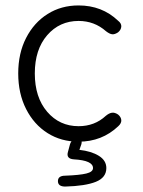

<svg xmlns="http://www.w3.org/2000/svg" viewBox="-20 -510 525 706"><path d="M269 11Q205 11 155 -20.5Q105 -52 76 -109Q47 -166 47 -240Q47 -314 76 -370.5Q105 -427 155 -458.5Q205 -490 269 -490Q355 -490 414 -434Q427 -424 426 -412Q425 -400 414 -391Q402 -383 392.5 -384Q383 -385 370 -395Q327 -433 269 -433Q199 -433 153.5 -380.5Q108 -328 108 -240Q108 -152 153.5 -99Q199 -46 269 -46Q328 -46 369 -84Q381 -94 391.5 -95.5Q402 -97 414 -89Q425 -80 426 -68.5Q427 -57 415 -46Q355 11 269 11ZM220 176Q193 176 193 156Q193 136 220 136Q273 134 297.5 128Q322 122 322 108Q322 80 252 76Q222 74 230 48L237 22Q243 0 265 0Q285 0 279 21L272 41Q316 46 343.5 63Q371 80 371 108Q371 143 332.5 158.5Q294 174 220 176Z"/></svg>

Font: Shin Retro Maru Gothic Regular
Style: Regular
Weight: 400
Designer: Iose
Foundry: Typographish
Version: Version 1.002